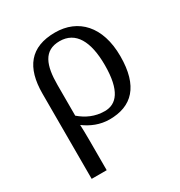

<svg xmlns="http://www.w3.org/2000/svg" viewBox="-183 -673 976 1040"><g transform="rotate(-30 305.0 -153.0)"><path d="M88 240H182V49C182 13 181 -26 180 -44C223 -12 275 10 334 10C473 10 555 -70 555 -258C555 -445 456 -546 312 -546C157 -546 88 -456 88 -293ZM334 -42C272 -42 223 -66 182 -101V-293C182 -414 210 -493 310 -493C410 -493 458 -407 458 -258C458 -99 407 -42 334 -42Z"/></g></svg>

Font: Noto Serif Thai
Style: Regular
Weight: 400
Designer: Monotype Design Team
Foundry: Monotype Imaging Inc.
Version: Version 1.901